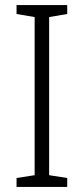

<svg xmlns="http://www.w3.org/2000/svg" viewBox="-20 -734 329 754"><path d="M244 0H45V-35L116 -46V-667L45 -679V-714H244V-679L173 -667V-46L244 -35Z"/></svg>

Font: Noto Sans Myanmar UI SemiCondensed Light
Style: Regular
Weight: 300
Width: 4
Designer: Monotype Design Team
Foundry: Monotype Imaging Inc.
Version: Version 2.103; ttfautohint (v1.8.4.7-5d5b)